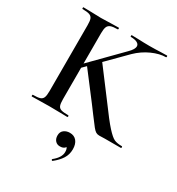

<svg xmlns="http://www.w3.org/2000/svg" viewBox="-208 -757 1076 1164"><g transform="rotate(30 329.5 -174.5)"><path d="M33 -613Q31 -613 31 -619Q31 -625 33 -625L86 -624Q130 -622 156 -622Q186 -622 230 -624L280 -625Q283 -625 283 -619Q283 -613 280 -613Q247 -613 231.5 -607Q216 -601 210 -586.5Q204 -572 204 -542V-81Q204 -50 209.5 -36Q215 -22 230.5 -17Q246 -12 280 -12Q284 -12 284 -6Q284 0 280 0Q248 0 229 -1L156 -2L85 -1Q66 0 32 0Q30 0 30 -6Q30 -12 32 -12Q66 -12 81.5 -17Q97 -22 103 -36.5Q109 -51 109 -81V-544Q109 -574 103.5 -588Q98 -602 82 -607.5Q66 -613 33 -613ZM224 -335 294 -399 444 -200Q512 -107 547 -68.5Q582 -30 602 -21Q622 -12 656 -12Q659 -12 659 -6Q659 0 656 0H544L505 1Q491 1 481 -5Q471 -11 458 -27Q445 -43 410 -90L369 -145ZM432 -582Q432 -596 416.5 -604.5Q401 -613 371 -613Q369 -613 369 -619Q369 -625 371 -625L416 -624Q460 -622 496 -622Q535 -622 575 -624L618 -625Q621 -625 621 -619Q621 -613 618 -613Q574 -613 521.5 -589.5Q469 -566 426 -524L170 -266L143 -268L401 -530Q432 -560 432 -582ZM335 276Q331 276 329 272Q327 268 330 266Q376 229 376 191Q376 170 368.5 161Q361 152 348 149L372 134Q375 177 330 177Q310 177 297.5 163Q285 149 285 126Q285 101 302 88Q319 75 343 75Q374 75 391 96Q408 117 408 153Q408 190 389.5 219Q371 248 337 275Z"/></g></svg>

Font: Cormorant Unicase SemiBold
Style: Regular
Weight: 600
Designer: Christian Thalmann (Catharsis Fonts)
Foundry: Catharsis Fonts
Version: Version 4.000